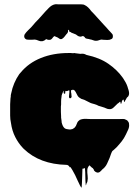

<svg xmlns="http://www.w3.org/2000/svg" viewBox="-20 -786 662 927"><path d="M597 -201Q603 -195 603 -187Q605 -174 599 -160.5Q593 -147 588 -137Q579 -118 567.5 -103.5Q556 -89 543 -75Q540 -72 535.5 -68Q531 -64 529 -62Q527 -61 524 -58Q524 -58 522 -56Q518 -49 515 -40Q512 -31 509 -23Q505 -15 501 -5Q497 5 492 13L486 21L485 22Q482 25 479.5 27.5Q477 30 474 32Q471 35 468.5 38Q466 41 462 44Q455 49 447 46.5Q439 44 434 37Q433 35 432.5 32.5Q432 30 430 29Q428 27 428 26Q424 24 419 19Q416 17 414 14Q412 12 412 12Q402 22 401.5 35Q401 48 403 62Q405 76 402 90Q402 93 398 99Q397 101 396 105.5Q395 110 394 108Q392 87 392 66.5Q392 46 390 25Q390 25 386 27Q385 27 384.5 27.5Q384 28 382 28Q379 28 378 29Q377 51 376.5 74.5Q376 98 374 121Q374 122 373 119.5Q372 117 370 116L366 109Q363 103 360 96.5Q357 90 354 84Q344 60 330 36Q325 27 320 20Q320 22 318 22Q317 23 314 17Q308 10 301 10Q172 7 95 -67L91 -71Q69 -94 53.5 -124.5Q38 -155 33 -192Q29 -210 29 -228Q29 -246 29 -265V-266Q29 -274 29 -282.5Q29 -291 30 -300Q30 -305 30.5 -310Q31 -315 32 -320Q32 -322 32 -325Q32 -328 33 -331Q33 -332 33.5 -333Q34 -334 34 -335Q39 -361 49 -384.5Q59 -408 73 -428Q75 -431 80 -436Q118 -482 177.5 -506Q237 -530 310 -530Q316 -530 322 -530Q328 -530 333 -529Q339 -531 344 -529L368 -526Q382 -528 391 -524L397 -521Q462 -507 504 -477.5Q546 -448 571 -413Q573 -410 575.5 -406.5Q578 -403 580 -399Q593 -380 599 -356Q600 -355 600 -353.5Q600 -352 601 -350Q605 -336 602 -327Q602 -326 601.5 -325.5Q601 -325 601 -325Q600 -321 598 -319.5Q596 -318 594 -316Q593 -315 592 -313.5Q591 -312 590 -310Q590 -310 588 -306Q586 -302 584 -300Q583 -299 582.5 -296Q582 -293 580 -294Q578 -296 578 -299.5Q578 -303 576 -305Q575 -306 572 -303Q570 -301 568 -295Q567 -292 566.5 -288.5Q566 -285 564 -285Q562 -285 562 -289.5Q562 -294 560 -295Q560 -296 556 -292Q552 -288 548 -286Q540 -279 530 -268.5Q520 -258 508 -259Q500 -259 492 -263Q484 -267 476 -269Q472 -271 466.5 -272Q461 -273 456 -275Q452 -277 447 -279.5Q442 -282 437 -283Q431 -285 424.5 -286.5Q418 -288 413 -291Q408 -293 403 -296Q398 -299 393 -301Q388 -304 382.5 -305.5Q377 -307 372 -309Q368 -311 366 -313Q358 -317 353 -327Q349 -334 345.5 -341.5Q342 -349 335 -353L329 -347Q333 -351 333 -353Q332 -353 328.5 -352Q325 -351 323 -350V-341Q324 -337 324.5 -333.5Q325 -330 325 -326Q327 -318 324 -315Q323 -312 320.5 -312Q318 -312 316 -312L315 -313Q313 -315 313 -320Q313 -325 314 -330.5Q315 -336 315 -341V-346Q315 -349 314.5 -349.5Q314 -350 314 -350Q313 -350 312 -349.5Q311 -349 310 -349Q306 -347 306 -347Q305 -346 301 -346Q300 -346 298.5 -347Q297 -348 296 -346Q295 -344 295 -338Q295 -332 292 -333Q287 -335 287 -340Q287 -345 288 -348Q286 -346 286 -346Q284 -342 284 -342Q283 -340 282 -337Q281 -334 280 -332Q277 -326 277 -318Q276 -313 275.5 -307Q275 -301 275 -295V-290Q275 -286 275 -281.5Q275 -277 274 -272Q274 -258 274 -246.5Q274 -235 275 -224V-218Q276 -216 276 -211Q276 -206 277 -204Q277 -201 277.5 -198.5Q278 -196 278 -193Q279 -192 279 -190.5Q279 -189 280 -187Q284 -174 292 -167Q294 -165 301 -163Q303 -162 307 -162Q311 -161 314 -161Q317 -161 321 -161Q323 -162 325.5 -162Q328 -162 330 -163Q333 -165 336.5 -167Q340 -169 342 -172Q343 -174 344 -175Q345 -176 346 -177L352 -191Q355 -200 363 -205Q365 -208 368.5 -208.5Q372 -209 371 -209Q375 -211 378 -211Q386 -213 398.5 -212Q411 -211 421 -211H552Q559 -211 566.5 -211.5Q574 -212 581 -211Q587 -209 590 -207L595 -204Q597 -202 597 -201ZM525 -610Q525 -600 517 -597Q510 -593 498 -593Q486 -593 478 -594Q476 -594 474 -594.5Q472 -595 470 -595Q463 -594 457 -591.5Q451 -589 443 -589Q436 -589 429 -592Q422 -595 414 -596Q409 -598 403 -598.5Q397 -599 392 -602Q391 -604 388.5 -607Q386 -610 381 -612Q377 -612 371 -609Q363 -609 357 -612Q353 -614 350 -617Q347 -620 343 -621Q339 -623 334.5 -624.5Q330 -626 325 -628Q323 -631 318 -632Q315 -632 315 -633Q314 -635 313.5 -639Q313 -643 311 -642Q308 -641 308.5 -636.5Q309 -632 307 -629Q306 -626 300 -620Q296 -615 291 -608.5Q286 -602 279 -598Q272 -595 265 -600.5Q258 -606 251 -608Q243 -612 242 -611.5Q241 -611 237 -607Q234 -603 231 -599.5Q228 -596 223 -594Q217 -593 211 -594L204 -597Q203 -597 202.5 -596.5Q202 -596 202 -596Q199 -595 195 -591Q192 -590 189 -588.5Q186 -587 183 -587Q174 -586 165.5 -590Q157 -594 148 -595Q144 -595 140.5 -594.5Q137 -594 132 -594Q131 -594 122 -594Q113 -594 109 -595Q108 -595 108 -595.5Q108 -596 107 -596Q99 -599 97 -608Q96 -613 99 -620Q102 -625 106.5 -630Q111 -635 115 -639L132 -656L151 -678Q168 -695 184 -713.5Q200 -732 214 -746Q229 -762 245 -765Q250 -766 254.5 -765.5Q259 -765 263 -765H372Q375 -765 378 -764.5Q381 -764 383 -764L388 -762Q397 -758 405 -750.5Q413 -743 420 -733Q427 -726 434.5 -718Q442 -710 449 -702L478 -670Q483 -665 491.5 -655.5Q500 -646 507 -638Q507 -638 511 -634Q513 -631 516 -628.5Q519 -626 521 -623Q524 -620 524.5 -616.5Q525 -613 525 -611Z"/></svg>

Font: Rubik Wet Paint
Style: Regular
Weight: 400
Designer: Hubert and Fischer, NaN
Foundry: Hubert and Fischer, NaN
Version: Version 2.200